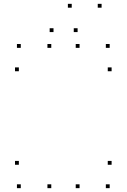

<svg xmlns="http://www.w3.org/2000/svg" viewBox="-20 -969 660 999"><path d="M394 -720V-740H374V-720ZM246.8 -720V-740H226.8V-720ZM246.8 10V-10H226.8V10ZM394 10V-10H374V10ZM78.1 -598.3V-618.3H58.1V-598.3ZM560.7 -598.3V-618.3H540.7V-598.3ZM550.7 -720V-740H530.7V-720ZM88.1 -720V-740H68.1V-720ZM550.7 10V-10H530.7V10ZM560.7 -111.7V-131.7H540.7V-111.7ZM78.1 -111.7V-131.7H58.1V-111.7ZM88.1 10V-10H68.1V10ZM353.2 -929V-949H333.2V-929ZM508.6 -929V-949H488.6V-929ZM383.8 -802.1V-822.1H363.8V-802.1ZM258.4 -802.1V-822.1H238.4V-802.1Z"/></svg>

Font: Monaspace Argon Dots Var
Style: Regular
Weight: 400
Designer: Riley Cran and the Lettermatic Team
Version: Version 1.100 (Monaspace Argon Dots)